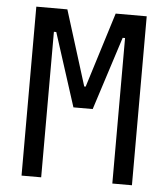

<svg xmlns="http://www.w3.org/2000/svg" viewBox="-51 -739 688 785"><g transform="rotate(5 293.0 -346.5)"><path d="M66.4 0H147V-597.2H156.7L253.4 -296.4H332.5L429.2 -597.2H439V0H519.5V-693.4H392.1L295.9 -385.3H290L193.8 -693.4H66.4Z"/></g></svg>

Font: Cascadia Mono PL SemiLight
Style: Regular
Weight: 350
Monospace: yes
Designer: Aaron Bell
Foundry: Saja Typeworks
Version: Version 2404.023